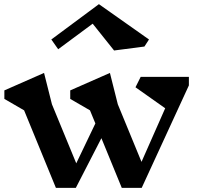

<svg xmlns="http://www.w3.org/2000/svg" viewBox="-20 -904 962 924"><path d="M889 -493 662 0H566L468 -239L345 0H249L96 -373L1 -428V-469L192 -553L230 -402L347 -118L439 -310L413 -373L318 -428V-469L509 -553L547 -402L661 -125L775 -383L632 -484L657 -534H889ZM675 -680 529 -661 426 -790 260 -667 227 -714 456 -884 697 -714Z"/></svg>

Font: Inknut Antiqua SemiBold
Style: Regular
Weight: 600
Designer: Claus Eggers Sørensen
Foundry: Claus Eggers Sørensen
Version: Version 1.003; ttfautohint (v1.8.2) -l 8 -r 50 -G 200 -x 14 